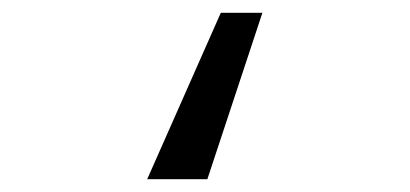

<svg xmlns="http://www.w3.org/2000/svg" viewBox="-20 -147 640 300"><path d="M304 133H210L325 -127H390Z"/></svg>

Font: Fira Mono
Style: Regular
Weight: 400
Designer: Carrois Corporate & Edenspiekermann AG
Foundry: Carrois Corporate GbR & Edenspiekermann AG
Version: Version 3.206